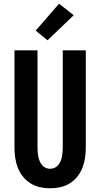

<svg xmlns="http://www.w3.org/2000/svg" viewBox="-20 -1006 540 1034"><path d="M250 8Q222 8 195 2Q168 -4 144.5 -18.5Q121 -33 103.5 -55Q86 -77 76 -102.5Q66 -128 62 -155.5Q58 -183 58 -210V-735H182V-210Q182 -198 183 -185.5Q184 -173 186.5 -161Q189 -149 194 -137.5Q199 -126 207 -116.5Q215 -107 226.5 -102Q238 -97 250 -97Q262 -97 273.5 -102Q285 -107 293 -116.5Q301 -126 306 -137.5Q311 -149 313.5 -161Q316 -173 317 -185.5Q318 -198 318 -210V-735H442V-210Q442 -183 438 -155.5Q434 -128 424 -102.5Q414 -77 396.5 -55Q379 -33 355.5 -18.5Q332 -4 305 2Q278 8 250 8ZM236 -789 172 -841 298 -986 377 -924Z"/></svg>

Font: Iosevka Term Curly Extrabold
Style: Regular
Weight: 800
Designer: Belleve Invis
Foundry: Belleve Invis
Version: Version 32.3.0